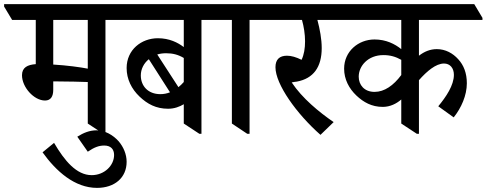

<svg xmlns="http://www.w3.org/2000/svg" viewBox="-64 -644 2367 934"><path d="M155 -155C183 -155 195 -175 195 -207V-248C200 -248 205 -248 210 -248C268 -248 331 -246 363 -245V-43L439 7H449V-547H566V-557L527 -624H-44V-612L-5 -547H110V-332C70 -329 43 -316 43 -278C43 -220 101 -155 155 -155ZM195 -330V-547H363V-310C328 -317 262 -326 195 -330Z M408 270C493 270 552 221 552 143C552 107 537 71 513 43C485 12 446 -10 405 -10C372 -10 342 2 312 21L363 94C395 72 418 64 443 64C474 64 491 81 491 110C491 161 444 208 382 208C308 208 250 138 199 51L143 97C209 189 299 270 408 270Z M754 -115C784 -115 810 -125 830 -137V-43L906 7H916V-547H1034V-557L994 -624H479V-612L519 -547H830V-415C801 -437 760 -458 704 -458C624 -458 552 -402 552 -313C552 -259 576 -211 615 -174C653 -138 695 -115 754 -115ZM744 -385C777 -385 803 -378 830 -362V-245C822 -236 813 -227 804 -220L701 -379C714 -383 729 -385 744 -385ZM621 -277C621 -307 635 -336 660 -356L763 -195C748 -189 732 -186 716 -186C656 -186 621 -226 621 -277Z M1139 7H1150V-547H1267V-557L1227 -624H946V-613L986 -547H1064V-43Z M1495 12 1559 -50C1489 -98 1406 -166 1355 -243C1363 -245 1372 -246 1380 -247C1461 -262 1501 -318 1501 -410C1501 -454 1492 -502 1480 -547H1621V-557L1581 -624H1179V-612L1219 -547H1405C1414 -515 1420 -478 1420 -443C1420 -409 1415 -378 1403 -353C1377 -366 1353 -373 1332 -373C1296 -373 1276 -355 1276 -317C1276 -234 1379 -90 1495 12Z M1798 -124C1834 -124 1865 -140 1888 -160V-43L1964 7H1974V-254C2012 -297 2056 -335 2096 -335C2125 -335 2144 -313 2144 -280C2144 -229 2106 -173 2068 -127L2143 -73C2180 -119 2207 -180 2207 -239C2207 -288 2192 -327 2165 -356C2139 -385 2103 -405 2061 -405C2028 -405 2000 -393 1974 -373V-547H2283V-557L2243 -624H1533V-612L1573 -547H1888V-405C1857 -430 1814 -452 1758 -452C1679 -452 1610 -394 1610 -310C1610 -258 1634 -213 1670 -179C1704 -147 1744 -124 1798 -124ZM1681 -271C1681 -323 1726 -376 1801 -376C1835 -376 1861 -368 1888 -353V-279C1850 -228 1806 -197 1758 -197C1708 -197 1681 -231 1681 -271Z"/></svg>

Font: Noto Serif Devanagari SemiCondensed Medium
Style: Regular
Weight: 500
Width: 4
Designer: Universal Thirst, Indian Type Foundry and the Monotype Design Team
Foundry: Monotype Imaging Inc.
Version: Version 2.004